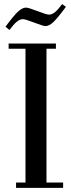

<svg xmlns="http://www.w3.org/2000/svg" viewBox="-20 -914 347 934"><path d="M6.8 -784.2Q49.3 -841.8 69.6 -859.4Q89.8 -877 106.9 -877Q118.2 -877 162.6 -859.9Q207 -842.8 217.8 -842.8Q232.4 -842.8 247.1 -854.5Q261.7 -866.2 282.2 -894L300.8 -880.9Q257.8 -822.8 237.8 -804.9Q217.8 -787.1 201.2 -787.1Q190.4 -787.1 146.5 -804Q102.5 -820.8 91.8 -820.8Q77.1 -820.8 61.8 -808.3Q46.4 -795.9 25.9 -768.1ZM22 -676.8V-702.1H252V-676.8H206.1V-25.9H287.1V0H58.1V-25.9H104V-676.8Z"/></svg>

Font: Dehuti
Style: Bold
Weight: 700
Version: Version 1.2